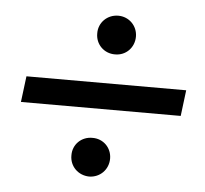

<svg xmlns="http://www.w3.org/2000/svg" viewBox="-42 -584 617 577"><g transform="rotate(5 266.5 -295.5)"><path d="M23.4 -256.3H505.4L515.1 -334.5H33.2ZM188.5 -109.9C188 -76.7 213.9 -51.3 247.1 -50.8C279.8 -51.3 305.2 -76.7 305.2 -109.9C305.2 -142.6 279.8 -168 247.1 -167.5C213.9 -168 188 -142.6 188.5 -109.9ZM233.9 -481.9C233.4 -448.7 259.3 -422.9 292.5 -423.3C325.2 -422.9 350.6 -448.7 350.6 -481.9C350.6 -514.2 325.2 -540 292.5 -540C259.3 -540 233.4 -514.2 233.9 -481.9Z"/></g></svg>

Font: Guggenheim Sans Display
Style: Italic
Weight: 400
Italic angle: -7°
Designer: Modified by Tom Baber under direction of Pentagram Design 2023
Foundry: rsms
Version: Version 1.001;Glyphs 3.1.2 (3151)